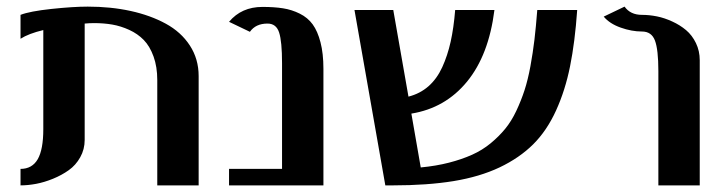

<svg xmlns="http://www.w3.org/2000/svg" viewBox="-20 -560 2184 580"><path d="M42 -515.1Q69.3 -525.9 135.3 -533Q201.2 -540 245.1 -540Q314.5 -540 374.5 -526.9Q434.6 -513.7 480.7 -488.5Q526.9 -463.4 553.5 -422.6Q580.1 -381.8 580.1 -330.1V0H455.1V-317.9Q455.1 -358.4 443.8 -389.4Q432.6 -420.4 414.3 -439.2Q396 -458 370.4 -469.7Q344.7 -481.4 319.1 -485.8Q293.5 -490.2 264.2 -490.2Q250.5 -490.2 235.8 -488.8V-137.2Q235.8 -108.9 222.4 -85Q209 -61 187.7 -45.9Q166.5 -30.8 140.1 -20Q113.8 -9.3 88.9 -4.6Q64 0 42 0V-49.8Q77.1 -49.8 94 -79.1Q110.8 -108.4 110.8 -169.9V-469.2Q66.4 -458.5 42 -442.9Z M957 0H671.9V-49.8H832V-369.1Q832 -434.6 823.2 -461.7Q814.5 -488.8 788.1 -488.8Q752.4 -488.8 734.9 -463.9L671.9 -494.1Q709.5 -539.1 772.9 -539.1Q808.6 -539.1 835 -534.9Q861.3 -530.8 885.5 -518.8Q909.7 -506.8 924.6 -486.3Q939.5 -465.8 948.2 -432.1Q957 -398.4 957 -352.1Z M1050.8 -529.8H1168L1213.9 -268.1Q1248.5 -276.9 1274.2 -299.3Q1299.8 -321.8 1315.9 -356.9Q1332 -392.1 1341.3 -433.8Q1350.6 -475.6 1355 -529.8H1473.6Q1456.5 -393.6 1390.9 -313.5Q1325.2 -233.4 1222.7 -216.8L1251 -54.2Q1297.4 -58.6 1336.2 -68.6Q1375 -78.6 1406 -92.5Q1437 -106.4 1462.2 -127.2Q1487.3 -147.9 1506.1 -170.9Q1524.9 -193.8 1539.6 -224.9Q1554.2 -255.9 1564.5 -287.4Q1574.7 -318.8 1582.3 -359.9Q1589.8 -400.9 1594.5 -440.2Q1599.1 -479.5 1603 -529.8H1723.6Q1716.8 -432.6 1702.1 -359.9Q1687.5 -287.1 1659.7 -226.1Q1631.8 -165 1590.6 -124Q1549.3 -83 1489.3 -54.4Q1429.2 -25.9 1349.9 -12.9Q1270.5 0 1167 0H1144Z M1919.4 -464.8Q1888.2 -464.8 1855 -476.6Q1821.8 -488.3 1803.7 -509.8L1866.7 -540Q1884.3 -515.1 1919.4 -515.1Q1941.4 -515.1 1964.4 -510.5Q1987.3 -505.9 2010.7 -495.1Q2034.2 -484.4 2052.5 -469Q2070.8 -453.6 2082.3 -429.9Q2093.8 -406.2 2093.8 -377.9V0H1968.8V-345.2Q1968.8 -410.2 1958.5 -437.5Q1948.2 -464.8 1919.4 -464.8Z"/></svg>

Font: Pfennig
Style: Bold
Weight: 700
Version: Version 20120410 ; ttfautohint (v0.8)